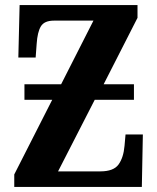

<svg xmlns="http://www.w3.org/2000/svg" viewBox="-20 -734 618 754"><path d="M36 -49 185 -342H76V-403H220L347 -653H192Q154 -653 140.5 -630.5Q127 -608 124 -562L120 -508H52L57 -714H520V-664L387 -403H506V-342H352L208 -61H374Q426 -61 445.5 -88Q465 -115 469 -161L473 -206H541L537 0H36Z"/></svg>

Font: Noto Serif CondExtraBold
Style: Regular
Weight: 800
Width: 3
Designer: Monotype Design Team
Foundry: Monotype Imaging Inc.
Version: Version 1.001